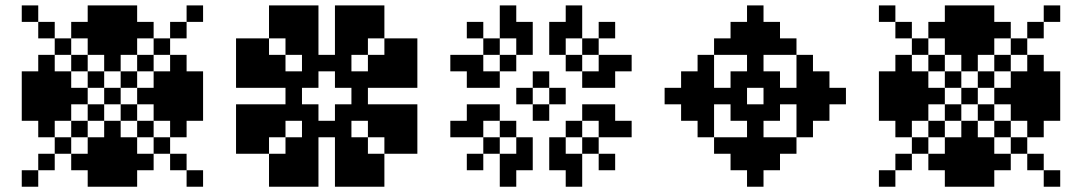

<svg xmlns="http://www.w3.org/2000/svg" viewBox="-20 -708 4102 728"><path d="M62.5 -62.5H125V0H62.5ZM125 -125H187.5V-62.5H125ZM187.5 -187.5H250V-125H187.5ZM250 -250H312.5V-187.5H250ZM312.5 -312.5H375V-250H312.5ZM375 -375H437.5V-312.5H375ZM437.5 -437.5H500V-375H437.5ZM500 -500H562.5V-437.5H500ZM562.5 -562.5H625V-500H562.5ZM625 -625H687.5V-562.5H625ZM687.5 -687.5H750V-625H687.5ZM62.5 -687.5H125V-625H62.5ZM125 -625H187.5V-562.5H125ZM187.5 -562.5H250V-500H187.5ZM250 -500H312.5V-437.5H250ZM312.5 -437.5H375V-375H312.5ZM437.5 -312.5H500V-250H437.5ZM500 -250H562.5V-187.5H500ZM562.5 -187.5H625V-125H562.5ZM625 -125H687.5V-62.5H625ZM687.5 -62.5H750V0H687.5ZM500 -375H562.5V-312.5H500ZM562.5 -375H625V-312.5H562.5ZM562.5 -437.5H625V-375H562.5ZM562.5 -312.5H625V-250H562.5ZM625 -312.5H687.5V-250H625ZM625 -250H687.5V-187.5H625ZM625 -375H687.5V-312.5H625ZM625 -437.5H687.5V-375H625ZM625 -500H687.5V-437.5H625ZM687.5 -437.5H750V-375H687.5ZM687.5 -375H750V-312.5H687.5ZM687.5 -312.5H750V-250H687.5ZM375 -500H437.5V-437.5H375ZM375 -562.5H437.5V-500H375ZM437.5 -562.5H500V-500H437.5ZM312.5 -562.5H375V-500H312.5ZM312.5 -625H375V-562.5H312.5ZM250 -625H312.5V-562.5H250ZM375 -625H437.5V-562.5H375ZM437.5 -625H500V-562.5H437.5ZM500 -625H562.5V-562.5H500ZM437.5 -687.5H500V-625H437.5ZM375 -687.5H437.5V-625H375ZM312.5 -687.5H375V-625H312.5ZM375 -250H437.5V-187.5H375ZM375 -187.5H437.5V-125H375ZM437.5 -187.5H500V-125H437.5ZM312.5 -187.5H375V-125H312.5ZM312.5 -125H375V-62.5H312.5ZM375 -125H437.5V-62.5H375ZM437.5 -125H500V-62.5H437.5ZM500 -125H562.5V-62.5H500ZM250 -125H312.5V-62.5H250ZM312.5 -62.5H375V0H312.5ZM437.5 -62.5H500V0H437.5ZM375 -62.5H437.5V0H375ZM250 -375H312.5V-312.5H250ZM187.5 -375H250V-312.5H187.5ZM187.5 -437.5H250V-375H187.5ZM187.5 -312.5H250V-250H187.5ZM125 -312.5H187.5V-250H125ZM125 -375H187.5V-312.5H125ZM125 -437.5H187.5V-375H125ZM125 -500H187.5V-437.5H125ZM125 -250H187.5V-187.5H125ZM62.5 -312.5H125V-250H62.5ZM62.5 -375H125V-312.5H62.5ZM62.5 -437.5H125V-375H62.5Z M1062.5 -437.5H1125V-375H1062.5ZM1062.5 -375H1125V-312.5H1062.5ZM1062.5 -312.5H1125V-250H1062.5ZM1250 -500H1312.5V-437.5H1250ZM1187.5 -500H1250V-437.5H1187.5ZM1125 -500H1187.5V-437.5H1125ZM1312.5 -437.5H1375V-375H1312.5ZM1312.5 -375H1375V-312.5H1312.5ZM1312.5 -312.5H1375V-250H1312.5ZM1250 -250H1312.5V-187.5H1250ZM1187.5 -250H1250V-187.5H1187.5ZM1125 -250H1187.5V-187.5H1125ZM1125 -562.5H1187.5V-500H1125ZM1125 -625H1187.5V-562.5H1125ZM1062.5 -687.5H1125V-625H1062.5ZM1062.5 -625H1125V-562.5H1062.5ZM1062.5 -562.5H1125V-500H1062.5ZM1000 -625H1062.5V-562.5H1000ZM1000 -500H1062.5V-437.5H1000ZM937.5 -562.5H1000V-500H937.5ZM1000 -437.5H1062.5V-375H1000ZM937.5 -437.5H1000V-375H937.5ZM1000 -312.5H1062.5V-250H1000ZM937.5 -312.5H1000V-250H937.5ZM1125 -187.5H1187.5V-125H1125ZM1125 -125H1187.5V-62.5H1125ZM1250 -187.5H1312.5V-125H1250ZM1250 -125H1312.5V-62.5H1250ZM1375 -312.5H1437.5V-250H1375ZM1437.5 -312.5H1500V-250H1437.5ZM1375 -437.5H1437.5V-375H1375ZM1437.5 -437.5H1500V-375H1437.5ZM1250 -562.5H1312.5V-500H1250ZM1250 -625H1312.5V-562.5H1250ZM1000 -250H1062.5V-187.5H1000ZM937.5 -187.5H1000V-125H937.5ZM1062.5 -187.5H1125V-125H1062.5ZM1000 -125H1062.5V-62.5H1000ZM1062.5 -125H1125V-62.5H1062.5ZM937.5 -250H1000V-187.5H937.5ZM937.5 -500H1000V-437.5H937.5ZM1312.5 -187.5H1375V-125H1312.5ZM1375 -250H1437.5V-187.5H1375ZM1312.5 -125H1375V-62.5H1312.5ZM1375 -125H1437.5V-62.5H1375ZM1437.5 -250H1500V-187.5H1437.5ZM1437.5 -187.5H1500V-125H1437.5ZM1312.5 -562.5H1375V-500H1312.5ZM1375 -500H1437.5V-437.5H1375ZM1437.5 -500H1500V-437.5H1437.5ZM1312.5 -625H1375V-562.5H1312.5ZM1375 -625H1437.5V-562.5H1375ZM1437.5 -562.5H1500V-500H1437.5ZM875 -500H937.5V-437.5H875ZM875 -250H937.5V-187.5H875ZM1062.5 -62.5H1125V0H1062.5ZM1312.5 -687.5H1375V-625H1312.5ZM1500 -500H1562.5V-437.5H1500ZM1500 -250H1562.5V-187.5H1500ZM1312.5 -62.5H1375V0H1312.5ZM1000 -62.5H1062.5V0H1000ZM1375 -62.5H1437.5V0H1375ZM875 -187.5H937.5V-125H875ZM875 -562.5H937.5V-500H875ZM1000 -687.5H1062.5V-625H1000ZM1375 -687.5H1437.5V-625H1375ZM1500 -562.5H1562.5V-500H1500ZM1500 -187.5H1562.5V-125H1500ZM875 -312.5H937.5V-250H875ZM875 -437.5H937.5V-375H875ZM1125 -687.5H1187.5V-625H1125ZM1250 -687.5H1312.5V-625H1250ZM1500 -437.5H1562.5V-375H1500ZM1500 -312.5H1562.5V-250H1500ZM1250 -62.5H1312.5V0H1250ZM1125 -62.5H1187.5V0H1125ZM1125 -312.5H1187.5V-250H1125ZM1125 -437.5H1187.5V-375H1125ZM1250 -437.5H1312.5V-375H1250ZM1250 -312.5H1312.5V-250H1250Z M1937.5 -187.5H2000V-125H1937.5ZM1937.5 -125H2000V-62.5H1937.5ZM1750 -250H1812.5V-187.5H1750ZM1687.5 -250H1750V-187.5H1687.5ZM1875 -125H1937.5V-62.5H1875ZM1875 -62.5H1937.5V0H1875ZM1875 -250H1937.5V-187.5H1875ZM1812.5 -187.5H1875V-125H1812.5ZM1750 -125H1812.5V-62.5H1750ZM1812.5 -312.5H1875V-250H1812.5ZM1750 -312.5H1812.5V-250H1750ZM2125 -187.5V-125H2062.5V-187.5ZM2125 -125V-62.5H2062.5V-125ZM2312.5 -250V-187.5H2250V-250ZM2375 -250V-187.5H2312.5V-250ZM2187.5 -125V-62.5H2125V-125ZM2187.5 -62.5V0H2125V-62.5ZM2187.5 -250V-187.5H2125V-250ZM2250 -187.5V-125H2187.5V-187.5ZM2312.5 -125V-62.5H2250V-125ZM2250 -312.5V-250H2187.5V-312.5ZM2312.5 -312.5V-250H2250V-312.5ZM1937.5 -500V-562.5H2000V-500ZM1937.5 -562.5V-625H2000V-562.5ZM1750 -437.5V-500H1812.5V-437.5ZM1687.5 -437.5V-500H1750V-437.5ZM1875 -562.5V-625H1937.5V-562.5ZM1875 -625V-687.5H1937.5V-625ZM1875 -437.5V-500H1937.5V-437.5ZM1812.5 -500V-562.5H1875V-500ZM1750 -562.5V-625H1812.5V-562.5ZM1812.5 -375V-437.5H1875V-375ZM1750 -375V-437.5H1812.5V-375ZM2125 -500H2062.5V-562.5H2125ZM2125 -562.5H2062.5V-625H2125ZM2312.5 -437.5H2250V-500H2312.5ZM2375 -437.5H2312.5V-500H2375ZM2187.5 -562.5H2125V-625H2187.5ZM2187.5 -625H2125V-687.5H2187.5ZM2187.5 -437.5H2125V-500H2187.5ZM2250 -500H2187.5V-562.5H2250ZM2312.5 -562.5H2250V-625H2312.5ZM2250 -375H2187.5V-437.5H2250ZM2312.5 -375H2250V-437.5H2312.5ZM2000 -312.5H2062.5V-250H2000ZM1937.5 -375H2000V-312.5H1937.5ZM2000 -437.5H2062.5V-375H2000ZM2062.5 -375H2125V-312.5H2062.5Z M2500 -375H2562.5V-312.5H2500ZM2562.5 -437.5H2625V-375H2562.5ZM2562.5 -375H2625V-312.5H2562.5ZM2562.5 -312.5H2625V-250H2562.5ZM2625 -375H2687.5V-312.5H2625ZM2687.5 -375H2750V-312.5H2687.5ZM2750 -375H2812.5V-312.5H2750ZM2875 -375H2937.5V-312.5H2875ZM3062.5 -375H3125V-312.5H3062.5ZM2937.5 -375H3000V-312.5H2937.5ZM3000 -375H3062.5V-312.5H3000ZM2875 -687.5V-625H2812.5V-687.5ZM2937.5 -625V-562.5H2875V-625ZM2875 -625V-562.5H2812.5V-625ZM2812.5 -625V-562.5H2750V-625ZM3000 -562.5V-500H2937.5V-562.5ZM2937.5 -562.5V-500H2875V-562.5ZM2812.5 -562.5V-500H2750V-562.5ZM2750 -562.5V-500H2687.5V-562.5ZM2875 -562.5V-500H2812.5V-562.5ZM2875 -500V-437.5H2812.5V-500ZM2875 -437.5V-375H2812.5V-437.5ZM2875 0H2812.5V-62.5H2875ZM2937.5 -62.5H2875V-125H2937.5ZM2875 -62.5H2812.5V-125H2875ZM2812.5 -62.5H2750V-125H2812.5ZM3000 -125H2937.5V-187.5H3000ZM2937.5 -125H2875V-187.5H2937.5ZM2875 -125H2812.5V-187.5H2875ZM2812.5 -125H2750V-187.5H2812.5ZM2750 -125H2687.5V-187.5H2750ZM2875 -187.5H2812.5V-250H2875ZM2875 -250H2812.5V-312.5H2875ZM3000 -500H3062.5V-437.5H3000ZM3000 -437.5H3062.5V-375H3000ZM3000 -312.5H3062.5V-250H3000ZM3000 -250H3062.5V-187.5H3000ZM3062.5 -312.5H3125V-250H3062.5ZM3062.5 -437.5H3125V-375H3062.5ZM3125 -375H3187.5V-312.5H3125ZM2625 -500H2687.5V-437.5H2625ZM2625 -437.5H2687.5V-375H2625ZM2625 -312.5H2687.5V-250H2625ZM2625 -250H2687.5V-187.5H2625ZM2750 -437.5H2812.5V-375H2750ZM2750 -312.5H2812.5V-250H2750ZM2875 -312.5H2937.5V-250H2875ZM2875 -437.5H2937.5V-375H2875Z M3312.5 -62.5H3375V0H3312.5ZM3375 -125H3437.5V-62.5H3375ZM3437.5 -187.5H3500V-125H3437.5ZM3500 -250H3562.5V-187.5H3500ZM3562.5 -312.5H3625V-250H3562.5ZM3625 -375H3687.5V-312.5H3625ZM3687.5 -437.5H3750V-375H3687.5ZM3750 -500H3812.5V-437.5H3750ZM3812.5 -562.5H3875V-500H3812.5ZM3875 -625H3937.5V-562.5H3875ZM3937.5 -687.5H4000V-625H3937.5ZM3312.5 -687.5H3375V-625H3312.5ZM3375 -625H3437.5V-562.5H3375ZM3437.5 -562.5H3500V-500H3437.5ZM3500 -500H3562.5V-437.5H3500ZM3562.5 -437.5H3625V-375H3562.5ZM3687.5 -312.5H3750V-250H3687.5ZM3750 -250H3812.5V-187.5H3750ZM3812.5 -187.5H3875V-125H3812.5ZM3875 -125H3937.5V-62.5H3875ZM3937.5 -62.5H4000V0H3937.5ZM3750 -375H3812.5V-312.5H3750ZM3812.5 -375H3875V-312.5H3812.5ZM3812.5 -437.5H3875V-375H3812.5ZM3812.5 -312.5H3875V-250H3812.5ZM3875 -312.5H3937.5V-250H3875ZM3875 -250H3937.5V-187.5H3875ZM3875 -375H3937.5V-312.5H3875ZM3875 -437.5H3937.5V-375H3875ZM3875 -500H3937.5V-437.5H3875ZM3937.5 -437.5H4000V-375H3937.5ZM3937.5 -375H4000V-312.5H3937.5ZM3937.5 -312.5H4000V-250H3937.5ZM3625 -500H3687.5V-437.5H3625ZM3625 -562.5H3687.5V-500H3625ZM3687.5 -562.5H3750V-500H3687.5ZM3562.5 -562.5H3625V-500H3562.5ZM3562.5 -625H3625V-562.5H3562.5ZM3500 -625H3562.5V-562.5H3500ZM3625 -625H3687.5V-562.5H3625ZM3687.5 -625H3750V-562.5H3687.5ZM3750 -625H3812.5V-562.5H3750ZM3687.5 -687.5H3750V-625H3687.5ZM3625 -687.5H3687.5V-625H3625ZM3562.5 -687.5H3625V-625H3562.5ZM3625 -250H3687.5V-187.5H3625ZM3625 -187.5H3687.5V-125H3625ZM3687.5 -187.5H3750V-125H3687.5ZM3562.5 -187.5H3625V-125H3562.5ZM3562.5 -125H3625V-62.5H3562.5ZM3625 -125H3687.5V-62.5H3625ZM3687.5 -125H3750V-62.5H3687.5ZM3750 -125H3812.5V-62.5H3750ZM3500 -125H3562.5V-62.5H3500ZM3562.5 -62.5H3625V0H3562.5ZM3687.5 -62.5H3750V0H3687.5ZM3625 -62.5H3687.5V0H3625ZM3500 -375H3562.5V-312.5H3500ZM3437.5 -375H3500V-312.5H3437.5ZM3437.5 -437.5H3500V-375H3437.5ZM3437.5 -312.5H3500V-250H3437.5ZM3375 -312.5H3437.5V-250H3375ZM3375 -375H3437.5V-312.5H3375ZM3375 -437.5H3437.5V-375H3375ZM3375 -500H3437.5V-437.5H3375ZM3375 -250H3437.5V-187.5H3375ZM3312.5 -312.5H3375V-250H3312.5ZM3312.5 -375H3375V-312.5H3312.5ZM3312.5 -437.5H3375V-375H3312.5Z"/></svg>

Font: Yarndings 12
Style: Regular
Weight: 400
Designer: Sarah Cadigan-Fried
Version: Version 1.000; ttfautohint (v1.8.4.7-5d5b)